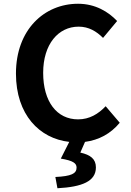

<svg xmlns="http://www.w3.org/2000/svg" viewBox="-20 -735 697 1023"><path d="M618 -81 543 -169C504 -128 457 -99 396 -99C283 -99 210 -193 210 -347C210 -500 291 -593 399 -593C453 -593 494 -568 529 -533L604 -623C558 -672 488 -715 396 -715C216 -715 65 -577 65 -343C65 -124 190 3 349 21L304 110C370 121 388 135 388 158C388 190 360 204 275 208L286 268C418 261 491 231 491 157C491 112 462 90 408 78L433 21C507 11 569 -22 618 -81Z"/></svg>

Font: Spoqa Han Sans Neo Bold
Style: Bold
Weight: 700
Designer: [Spoqa Han Sans Neo] Dong-huui Kim  Younghwa Kang  Yujin Lee  [Noto Sans] Ryoko NISHIZUKA  (kana & ideographs); Paul D. 
Foundry: Spoqa (http://www.spoqa-han-sans.com)
Version: Version 1.100;hotconv 1.0.109;makeotfexe 2.5.65596